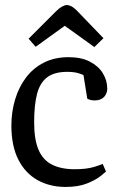

<svg xmlns="http://www.w3.org/2000/svg" viewBox="-20 -730 479 759"><path d="M239 9Q177 9 128.5 -18Q80 -45 52.5 -99Q25 -153 25 -234Q25 -287 39.5 -336Q54 -385 82.5 -423Q111 -461 153.5 -482.5Q196 -504 251 -504Q301 -504 335 -486.5Q369 -469 386.5 -440.5Q404 -412 404 -379Q404 -367 398 -356Q392 -345 381 -339Q370 -333 354 -333Q343 -333 335.5 -335.5Q328 -338 325 -340L310 -433Q306 -436 288.5 -441Q271 -446 246 -446Q195 -446 166.5 -424.5Q138 -403 126.5 -359Q115 -315 115 -246Q115 -178 132.5 -137.5Q150 -97 186 -79Q222 -61 275 -61Q322 -61 351.5 -70Q381 -79 386 -82L399 -52Q396 -49 377.5 -34Q359 -19 324.5 -5Q290 9 239 9ZM353 -544 236 -628 121 -545 93 -577 199 -683Q213 -697 224.5 -703.5Q236 -710 244 -710Q253 -710 262.5 -705Q272 -700 283 -689L389 -579Z"/></svg>

Font: Faustina Light
Style: Regular
Weight: 400
Version: Version 1.200